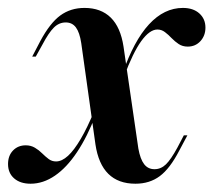

<svg xmlns="http://www.w3.org/2000/svg" viewBox="-37 -448 534 480"><path d="M301.6 11.3Q258.9 11.3 233.9 -13.3Q208.9 -37.9 201.6 -87.1L166.1 -340.3Q162.1 -366.9 152.8 -379.4Q143.5 -391.9 127.4 -391.9Q110.5 -391.9 97.6 -379Q84.7 -366.1 69.4 -337.1L52.4 -306.5H43.5L63.7 -345.2Q87.9 -390.3 113.7 -409.3Q139.5 -428.2 174.2 -428.2Q215.3 -428.2 239.9 -404Q264.5 -379.8 271.8 -331.5L308.9 -76.6Q313.7 -50 323.4 -37.5Q333.1 -25 349.2 -25Q365.3 -25 377.8 -37.1Q390.3 -49.2 406.5 -79L422.6 -109.7H431.5L411.3 -71.8Q387.9 -26.6 362.5 -7.7Q337.1 11.3 301.6 11.3ZM39.5 11.3Q13.7 11.3 -1.6 -2Q-16.9 -15.3 -16.9 -37.9Q-16.9 -58.9 -4.4 -71.8Q8.1 -84.7 27.4 -84.7Q40.3 -84.7 50.4 -78.6Q60.5 -72.6 68.5 -64.5Q76.6 -56.5 84.7 -50.4Q92.7 -44.4 103.2 -44.4Q117.7 -44.4 133.1 -58.5Q148.4 -72.6 164.9 -100.8Q181.5 -129 198.4 -170.2L202.4 -161.3Q181.5 -106.5 155.6 -67.7Q129.8 -29 100.4 -8.9Q71 11.3 39.5 11.3ZM273.4 -257.3 269.4 -264.5Q297.6 -346 335.5 -387.1Q373.4 -428.2 420.2 -428.2Q446 -428.2 461.3 -414.5Q476.6 -400.8 476.6 -379Q476.6 -358.9 464.1 -345.2Q451.6 -331.5 432.3 -331.5Q419.4 -331.5 409.7 -337.9Q400 -344.4 391.9 -352.8Q383.9 -361.3 375.4 -367.7Q366.9 -374.2 356.5 -374.2Q337.1 -374.2 316.1 -345.2Q295.2 -316.1 273.4 -257.3Z"/></svg>

Font: Playfair 144pt
Style: Bold Italic
Weight: 700
Italic angle: -15.6°
Designer: Claus Eggers Sørensen
Foundry: Claus Eggers Sørensen
Version: Version 2.203